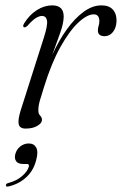

<svg xmlns="http://www.w3.org/2000/svg" viewBox="-20 -471 455 716"><path d="M69 -369.5Q63.5 -372.5 70 -384Q90 -416 117.8 -433.5Q145.5 -451 174.5 -451Q217.5 -451 217.5 -409.5Q217.5 -384.5 204.2 -347.8Q191 -311 175 -266.5Q199 -319.5 229 -361.2Q259 -403 292 -427Q325 -451 358 -451Q387 -451 401.2 -434.8Q415.5 -418.5 414.5 -392Q413.5 -366.5 400.8 -351.2Q388 -336 370.5 -336Q345 -336 345 -357.5Q345 -366.5 347.8 -374.8Q350.5 -383 350.5 -392Q350.5 -417.5 329.5 -417.5Q305 -417.5 272 -386.8Q239 -356 205.2 -295.5Q171.5 -235 144 -146Q134 -115 128.5 -95.5Q123 -76 123 -60Q123 -46 129.8 -39.8Q136.5 -33.5 136.5 -23.5Q136.5 -12 119.5 -1.8Q102.5 8.5 75.5 8.5Q53.5 8.5 49.8 -7.8Q46 -24 57.5 -60.5L143.5 -330.5Q158.5 -377.5 155.2 -394.5Q152 -411.5 136.5 -411.5Q127 -411.5 114.2 -404Q101.5 -396.5 83 -375.5Q74 -367 69 -369.5ZM67 140.5Q47 140.5 40 130Q33 119.5 37 104Q41.5 86 55.8 75Q70 64 87 64Q106.5 64 115 79.2Q123.5 94.5 115 125.5Q105.5 164.5 78.2 189.8Q51 215 13 224Q2.5 227 2 220.5Q2 213.5 11 211.5Q42 203.5 62.5 185.5Q83 167.5 87.5 150.5Q90 140.5 80.5 140.5Z"/></svg>

Font: Fraunces 72pt S000 Light
Style: Italic
Weight: 300
Italic angle: -16°
Version: Version 1.000; ttfautohint (v1.8.3)